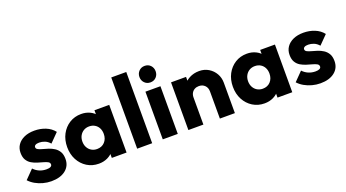

<svg xmlns="http://www.w3.org/2000/svg" viewBox="-55 -1277 3311 1839"><g transform="rotate(-20 1600.0 -357.0)"><path d="M230.5 12.5Q187.5 12.5 146 1.2Q104.5 -10 69.2 -30.2Q34 -50.5 9 -78L95.5 -166Q120 -139.5 153 -125.2Q186 -111 225 -111Q252 -111 266.2 -118.8Q280.5 -126.5 280.5 -141Q280.5 -159 263.2 -168.5Q246 -178 219 -185.2Q192 -192.5 162 -201.8Q132 -211 104.8 -227Q77.5 -243 60.5 -271.2Q43.5 -299.5 43.5 -344Q43.5 -390.5 67.5 -425.2Q91.5 -460 135.5 -479.8Q179.5 -499.5 239 -499.5Q300.5 -499.5 353.2 -478.2Q406 -457 439 -414.5L352 -326.5Q329 -353.5 300.5 -364.8Q272 -376 244.5 -376Q218.5 -376 205.8 -368.2Q193 -360.5 193 -347Q193 -331.5 210 -322.5Q227 -313.5 254 -306.5Q281 -299.5 310.8 -289.8Q340.5 -280 367.5 -262.8Q394.5 -245.5 411.5 -217Q428.5 -188.5 428.5 -143Q428.5 -71.5 375 -29.5Q321.5 12.5 230.5 12.5Z M715 10Q648 10 595.2 -23Q542.5 -56 512.2 -113Q482 -170 482 -242.5Q482 -315.5 512.2 -372.8Q542.5 -430 595.2 -463Q648 -496 715 -496Q764 -496 803.5 -477Q843 -458 867.8 -424.5Q892.5 -391 896 -348V-138Q892.5 -95 868 -61.5Q843.5 -28 803.8 -9Q764 10 715 10ZM746 -128Q795 -128 825 -160.2Q855 -192.5 855 -243Q855 -277 841.5 -302.8Q828 -328.5 803.5 -343.2Q779 -358 746.5 -358Q714.5 -358 690 -343.2Q665.5 -328.5 651.2 -302.5Q637 -276.5 637 -243Q637 -209.5 651 -183.5Q665 -157.5 689.8 -142.8Q714.5 -128 746 -128ZM848.5 0V-130.5L871.5 -249L848.5 -366.5V-486H999V0Z M1107 0V-726H1260V0Z M1368 0V-486H1521V0ZM1444.5 -553Q1409 -553 1385.5 -577.2Q1362 -601.5 1362 -637Q1362 -672.5 1385.5 -696.8Q1409 -721 1444.5 -721Q1481 -721 1504 -696.8Q1527 -672.5 1527 -637Q1527 -601.5 1504 -577.2Q1481 -553 1444.5 -553Z M1950 0V-276.5Q1950 -315 1926.5 -338.2Q1903 -361.5 1866.6 -361.5Q1841.9 -361.5 1822.7 -351Q1803.5 -340.5 1792.8 -321.2Q1782 -302 1782 -276.5L1722.5 -305.5Q1722.5 -363 1747.8 -405.8Q1773 -448.5 1817.4 -472.2Q1861.9 -496 1918.2 -496Q1971.5 -496 2013.2 -470.5Q2055 -445 2079 -403Q2103 -361 2103 -311V0ZM1629 0V-486H1782V0Z M2404 10Q2337 10 2284.2 -23Q2231.5 -56 2201.2 -113Q2171 -170 2171 -242.5Q2171 -315.5 2201.2 -372.8Q2231.5 -430 2284.2 -463Q2337 -496 2404 -496Q2453 -496 2492.5 -477Q2532 -458 2556.8 -424.5Q2581.5 -391 2585 -348V-138Q2581.5 -95 2557 -61.5Q2532.5 -28 2492.8 -9Q2453 10 2404 10ZM2435 -128Q2484 -128 2514 -160.2Q2544 -192.5 2544 -243Q2544 -277 2530.5 -302.8Q2517 -328.5 2492.5 -343.2Q2468 -358 2435.5 -358Q2403.5 -358 2379 -343.2Q2354.5 -328.5 2340.2 -302.5Q2326 -276.5 2326 -243Q2326 -209.5 2340 -183.5Q2354 -157.5 2378.8 -142.8Q2403.5 -128 2435 -128ZM2537.5 0V-130.5L2560.5 -249L2537.5 -366.5V-486H2688V0Z M2972.5 12.5Q2929.5 12.5 2888 1.2Q2846.5 -10 2811.2 -30.2Q2776 -50.5 2751 -78L2837.5 -166Q2862 -139.5 2895 -125.2Q2928 -111 2967 -111Q2994 -111 3008.2 -118.8Q3022.5 -126.5 3022.5 -141Q3022.5 -159 3005.2 -168.5Q2988 -178 2961 -185.2Q2934 -192.5 2904 -201.8Q2874 -211 2846.8 -227Q2819.5 -243 2802.5 -271.2Q2785.5 -299.5 2785.5 -344Q2785.5 -390.5 2809.5 -425.2Q2833.5 -460 2877.5 -479.8Q2921.5 -499.5 2981 -499.5Q3042.5 -499.5 3095.2 -478.2Q3148 -457 3181 -414.5L3094 -326.5Q3071 -353.5 3042.5 -364.8Q3014 -376 2986.5 -376Q2960.5 -376 2947.8 -368.2Q2935 -360.5 2935 -347Q2935 -331.5 2952 -322.5Q2969 -313.5 2996 -306.5Q3023 -299.5 3052.8 -289.8Q3082.5 -280 3109.5 -262.8Q3136.5 -245.5 3153.5 -217Q3170.5 -188.5 3170.5 -143Q3170.5 -71.5 3117 -29.5Q3063.5 12.5 2972.5 12.5Z"/></g></svg>

Font: Outfit Thin
Style: Regular
Weight: 100
Designer: Rodrigo Fuenzalida
Foundry: fragTYPE
Version: Version 1.000